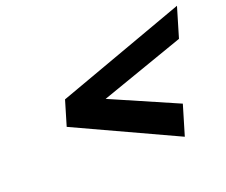

<svg xmlns="http://www.w3.org/2000/svg" viewBox="-97 -845 1009 858"><g transform="rotate(-20 407.5 -416.0)"><path d="M201.4 -475 166.3 -357 647.2 -135 689.5 -277 372.6 -415 772.3 -555 814.5 -697Z"/></g></svg>

Font: Hussar
Style: BdOblThree
Weight: 700
Foundry: Cannot Into Space Fonts
Version: Version 2.00